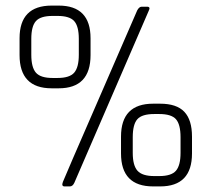

<svg xmlns="http://www.w3.org/2000/svg" viewBox="-20 -667 757 687"><path d="M550 -259H532Q488 -259 471.5 -240.5Q455 -222 455 -176V-120Q455 -75 472 -56Q489 -37 532 -37H550Q593 -37 609.5 -56Q626 -75 626 -120V-176Q626 -222 609.5 -240.5Q593 -259 550 -259ZM528 -296H553Q612 -296 639.5 -267Q667 -238 667 -178V-118Q667 0 553 0H528Q413 0 413 -118V-178Q413 -296 528 -296ZM186 -610H168Q125 -610 108.5 -591.5Q92 -573 92 -528V-471Q92 -426 108.5 -407Q125 -388 168 -388H186Q229 -388 245.5 -407Q262 -426 262 -471V-528Q262 -573 245.5 -591.5Q229 -610 186 -610ZM165 -647H190Q304 -647 304 -530V-470Q304 -351 190 -351H165Q50 -351 50 -470V-530Q50 -647 165 -647ZM230 0H211Q199 0 205 -16Q211 -32 337.5 -322.5Q464 -613 471 -630Q478 -643 487 -643H506Q520 -643 512 -628L246 -13Q240 0 230 0Z"/></svg>

Font: Rajdhani
Style: Regular
Weight: 400
Designer: Satya Rajpurohit, Jyotish Sonowal
Foundry: Indian Type Foundry
Version: Version 1.201;PS 1.0;hotconv 1.0.78;makeotf.lib2.5.61930; tt